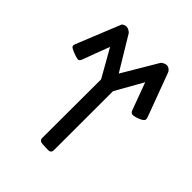

<svg xmlns="http://www.w3.org/2000/svg" viewBox="-216 -921 1049 1049"><g transform="rotate(45 308.0 -396.5)"><path d="M355 -28.8Q356 -3.4 334 -3.2Q312 -2.9 287.4 -4.6Q262.7 -6.3 262.7 -27.8L263.7 -481L172.9 -641.1Q165.5 -622.1 143.3 -562.5Q121.1 -502.9 114 -484.1Q106.9 -465.3 93.8 -468.3Q62.5 -475.1 33.2 -491.2Q20.5 -498 27.3 -515.1Q77.1 -637.7 104 -704.6Q130.9 -771.5 131.8 -772.9Q161.1 -795.9 191.4 -767.1L309.6 -571.3L430.7 -775.9Q467.3 -804.7 492.2 -773.4Q495.1 -769.5 502.4 -749L589.8 -513.7Q596.2 -496.6 585.9 -488.3Q575.7 -480 558.1 -473.4Q540.5 -466.8 525.6 -465.3Q510.7 -463.9 503.9 -481.4L445.3 -640.1Q400.4 -560.5 355.5 -481.4Z"/></g></svg>

Font: Tonyukuk
Style: Regular
Weight: 400
Designer: facebook.com/biligbitig
Foundry: facebook.com/biligbitig
Version: Version 1.0